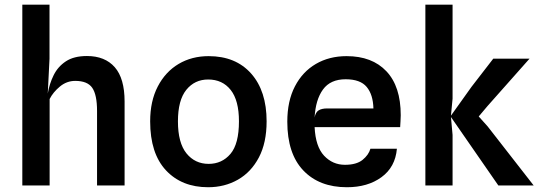

<svg xmlns="http://www.w3.org/2000/svg" viewBox="-20 -798 2316 826"><path d="M76 0V-778H193V-545.5L185.5 -395.5Q192.5 -437.5 210.8 -474.5Q229 -511.5 263.5 -534.2Q298 -557 354 -557Q431.5 -557 473.8 -508.8Q516 -460.5 516 -361.5V0H397.5V-320.5Q397.5 -390 377 -420Q356.5 -450 303.5 -450Q267 -450 237.8 -425.8Q208.5 -401.5 193.5 -372V0Z M875.5 7.5Q762 7.5 694 -65.2Q626 -138 626 -276Q626 -363 658.8 -426Q691.5 -489 748.2 -522.8Q805 -556.5 877.5 -556.5Q994 -556.5 1060.5 -481.5Q1127 -406.5 1127 -276Q1127 -184 1093.8 -120.8Q1060.5 -57.5 1003.5 -25Q946.5 7.5 875.5 7.5ZM877.5 -93Q935 -93 971.5 -136Q1008 -179 1008 -276Q1008 -366 972.5 -411Q937 -456 875.5 -456Q817.5 -456 781.5 -411.5Q745.5 -367 745.5 -276Q745.5 -183.5 782.2 -138.2Q819 -93 877.5 -93Z M1472.5 7.5Q1353.5 7.5 1284.8 -64.8Q1216 -137 1216 -274.5Q1216 -363.5 1248.8 -426.5Q1281.5 -489.5 1339 -523Q1396.5 -556.5 1471 -556.5Q1581 -556.5 1642.5 -491.2Q1704 -426 1704 -302.5Q1704 -286.5 1703 -276.2Q1702 -266 1701.5 -251H1333.5Q1337.5 -167.5 1374.2 -128.2Q1411 -89 1464 -89Q1513.5 -89 1539.8 -110.2Q1566 -131.5 1573.5 -158H1687.5Q1680.5 -79 1621.2 -35.8Q1562 7.5 1472.5 7.5ZM1387.5 -331.5H1586.5Q1585 -391 1557.5 -424Q1530 -457 1467 -457Q1401.5 -457 1369.5 -413Q1337.5 -369 1333.5 -292.5Q1337.5 -315 1350.8 -323.2Q1364 -331.5 1387.5 -331.5Z M1810 0V-778H1927V-373.5L1920 -300.5L2008.5 -424.5L2102 -545.5H2258L2077.5 -342L2039.5 -297L2078 -254L2276 0H2124L1920 -294.5L1927 -217.5V0Z"/></svg>

Font: Spline Sans Medium
Style: Regular
Weight: 500
Designer: Eben Sorkin, Mirko Velimirovic
Foundry: Sorkin Type
Version: Version 1.000; ttfautohint (v1.8.3)